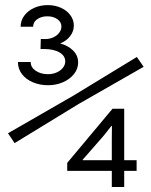

<svg xmlns="http://www.w3.org/2000/svg" viewBox="-20 -743 602 763"><path d="M11.7 -213.4 270.5 -362.3 523.9 -516.6 550.8 -477.5 293 -330.1 38.1 -174.3ZM51.3 -496.6H102.1Q101.6 -475.6 121.8 -461.9Q142.1 -448.2 170.4 -448.2Q189.5 -448.2 205.1 -455.1Q220.7 -461.9 230 -473.6Q239.3 -485.4 239.3 -499.5Q239.3 -521 216.3 -534.7Q193.4 -548.3 152.8 -548.3H141.1L142.1 -587.9H160.2Q178.2 -587.9 192.9 -595Q207.5 -602.1 215.8 -613.5Q224.1 -625 224.1 -637.7Q224.1 -655.3 208 -666.7Q191.9 -678.2 168 -678.2Q144 -678.2 127.7 -666.5Q111.3 -654.8 111.8 -636.7H62Q62 -661.6 76.7 -681.2Q91.3 -700.7 115.7 -711.7Q140.1 -722.7 169.9 -722.7Q199.2 -722.7 222.9 -711.7Q246.6 -700.7 260 -682.1Q273.4 -663.6 273.4 -641.6Q273.4 -618.2 258.5 -599.1Q243.7 -580.1 219.2 -570.3Q251.5 -561.5 271 -541.7Q290.5 -522 290.5 -494.6Q290.5 -469.7 274.2 -449Q257.8 -428.2 230.5 -416.3Q203.1 -404.3 170.9 -404.3Q138.2 -404.3 110.6 -416Q83 -427.7 67.1 -448.7Q51.3 -469.7 51.3 -496.6ZM424.3 -64H247.1V-95.7L427.2 -311H473.6V-106.4H522.9V-64H473.6V0H424.3ZM424.3 -106.4V-191.9L424.8 -242.7H422.9L390.6 -202.1L308.6 -108.4V-106.4Z"/></svg>

Font: Reddit Mono Light
Style: Regular
Weight: 300
Monospace: yes
Designer: Stephen Hutchings
Foundry: Reddit
Version: Version 1.011